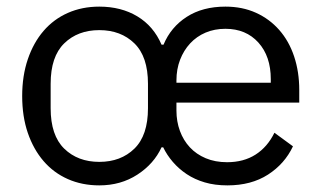

<svg xmlns="http://www.w3.org/2000/svg" viewBox="-20 -548 971 580"><path d="M280 -59Q345 -59 386 -99Q427 -139 427 -221V-295Q427 -377 386 -417Q345 -457 280 -457Q215 -457 174 -417Q133 -377 133 -295V-221Q133 -139 174 -99Q215 -59 280 -59ZM798 -298V-309Q798 -378 760.5 -419.5Q723 -461 661 -461Q628 -461 601 -449.5Q574 -438 554.5 -417Q535 -396 524 -367.5Q513 -339 513 -305V-298ZM667 12Q629 12 598.5 3Q568 -6 544 -22Q520 -38 502 -59Q484 -80 473 -103H468Q445 -53 395 -20.5Q345 12 280 12Q228 12 185 -7Q142 -26 111.5 -61.5Q81 -97 64 -146.5Q47 -196 47 -258Q47 -319 64 -369Q81 -419 111.5 -454.5Q142 -490 185 -509Q228 -528 280 -528Q346 -528 395 -498.5Q444 -469 468 -413H474Q496 -466 544 -497Q592 -528 661 -528Q712 -528 753 -509.5Q794 -491 823.5 -457.5Q853 -424 868.5 -377.5Q884 -331 884 -276V-238H513V-214Q513 -181 523.5 -152.5Q534 -124 553.5 -103Q573 -82 601.5 -70Q630 -58 666 -58Q716 -58 752 -81Q788 -104 809 -147L865 -106Q840 -53 789.5 -20.5Q739 12 667 12Z"/></svg>

Font: IBM Plex Sans Thai Looped
Style: Regular
Weight: 400
Designer: Mike Abbink, Paul van der Laan, Pieter van Rosmalen, Ben Mitchell, Mark Frömberg
Foundry: Bold Monday
Version: Version 1.1